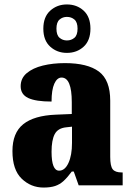

<svg xmlns="http://www.w3.org/2000/svg" viewBox="-20 -834 594 864"><path d="M176 10Q119 10 77.5 -30Q36 -70 36 -154Q36 -236 84.5 -275Q133 -314 231 -318L303 -321V-374Q303 -485 257 -485Q237 -485 224.5 -457.5Q212 -430 212 -377Q141 -377 107 -393Q73 -409 73 -446Q73 -482 100.5 -505Q128 -528 173 -539Q218 -550 272 -550Q374 -550 425 -512Q476 -474 476 -381V-128Q476 -87 487 -72.5Q498 -58 528 -58H532V0H334L312 -62H303Q283 -35 266 -19.5Q249 -4 228 3Q207 10 176 10ZM246 -66Q272 -66 288 -100.5Q304 -135 304 -191V-264L277 -261Q240 -257 226 -230Q212 -203 212 -151Q212 -66 246 -66ZM281 -596Q237 -596 206 -624Q175 -652 175 -705Q175 -758 206 -786Q237 -814 281 -814Q326 -814 356.5 -786Q387 -758 387 -705Q387 -652 356.5 -624Q326 -596 281 -596ZM281 -652Q301 -652 315 -664Q329 -676 329 -705Q329 -734 315 -746Q301 -758 281 -758Q262 -758 248 -746Q234 -734 234 -705Q234 -676 248 -664Q262 -652 281 -652Z"/></svg>

Font: Noto Serif Hebrew Condensed Black
Style: Regular
Weight: 900
Width: 3
Designer: Monotype Design Team
Foundry: Monotype Imaging Inc.
Version: Version 2.004; ttfautohint (v1.8.4.7-5d5b)